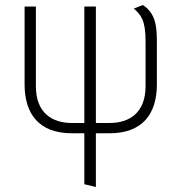

<svg xmlns="http://www.w3.org/2000/svg" viewBox="-20 -526 681 765"><path d="M78 -500V-189C78 -73 135 5 266 5H316V208L362 219V5H417C548 5 605 -73 605 -189V-346C605 -407 606 -470 549 -506L513 -492C541 -467 560 -447 560 -361V-183C560 -76 495 -36 417 -36H362V-500H316V-36H266C189 -36 123 -75 123 -182V-500Z"/></svg>

Font: Advent Pro
Style: Light
Weight: 300
Designer: Andreas Kalpakidis
Foundry: Andreas Kalpakidis
Version: Version 2.002 2007